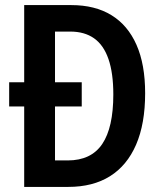

<svg xmlns="http://www.w3.org/2000/svg" viewBox="-20 -734 640 754"><path d="M260 -714Q353 -714 417.5 -674.5Q482 -635 516 -558Q550 -481 550 -368Q550 -248 514.5 -166Q479 -84 412 -42Q345 0 248 0H75V-316H16V-411H75V-714ZM256 -610H196V-411H301V-316H196V-104H246Q338 -104 381.5 -168.5Q425 -233 425 -363Q425 -447 406 -502Q387 -557 349.5 -583.5Q312 -610 256 -610Z"/></svg>

Font: Noto Sans Khmer Condensed SemiBold
Style: Regular
Weight: 600
Width: 3
Designer: Danh Hong and the Monotype Design Team
Foundry: Monotype Imaging Inc.
Version: Version 2.004